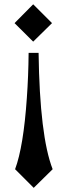

<svg xmlns="http://www.w3.org/2000/svg" viewBox="-20 -860 290 901"><path d="M48.3 -751.5 135.7 -839.8 224.1 -751.5 135.7 -664.6ZM50.8 -65.9Q90.3 -171.9 106 -400.9Q113.3 -502.9 114.3 -611.8H161.1Q166.5 -221.2 227.1 -65.9L138.2 21.5Z"/></svg>

Font: Metamorphous
Style: Regular
Weight: 400
Designer: James Grieshaber
Foundry: James Grieshaber
Version: Version 1.001